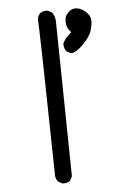

<svg xmlns="http://www.w3.org/2000/svg" viewBox="-55 -833 610 873"><g transform="rotate(-5 250.0 -396.5)"><path d="M201 -2H195L176 -12Q166 -23 164 -39Q152 -732 148 -754Q153 -791 189 -791H195L215 -781Q229 -762 229 -738L240 -31L230 -12Q219 -2 201 -2ZM286 -589H284L265 -599Q254 -612 254 -630V-636L267 -658L294 -684Q273 -705 273 -730Q273 -732 273.5 -746Q274 -760 292 -778Q305 -790 321 -790Q352 -790 378 -760Q390 -746 390 -724Q390 -712 383 -685Q376 -658 342 -623.5Q308 -589 286 -589Z"/></g></svg>

Font: Xiaolai SC
Style: Regular
Weight: 400
Designer: Nozomi Seto 瀬戸のぞみ
Version: Version 3.11;December 4, 2020;FontCreator 13.0.0.2613 64-bit